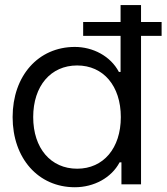

<svg xmlns="http://www.w3.org/2000/svg" viewBox="-20 -748 676 779"><path d="M283.7 11.7C360.8 11.7 432.1 -26.4 465.3 -89.4H472.7V0H552.2V-602.5H635.7V-658.7H552.2V-727.5H469.2V-658.7H317.4V-602.5H469.2V-456.1H462.4C428.2 -521 356.4 -557.6 283.7 -557.6C135.3 -557.6 31.2 -440.4 31.2 -272.9C31.2 -105.5 135.3 11.7 283.7 11.7ZM114.7 -272.9C114.7 -399.4 186 -482.4 293 -482.4C399.4 -482.4 470.2 -399.4 470.2 -272.9C470.2 -146.5 399.4 -63.5 293 -63.5C186 -63.5 114.7 -146.5 114.7 -272.9Z"/></svg>

Font: Guggenheim Sans Display
Style: Regular
Weight: 400
Designer: Modified by Tom Baber under direction of Pentagram Design 2023
Foundry: rsms
Version: Version 1.001;Glyphs 3.1.2 (3151)